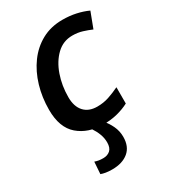

<svg xmlns="http://www.w3.org/2000/svg" viewBox="-190 -645 857 968"><g transform="rotate(-30 238.5 -161.5)"><path d="M247.1 9.8Q159.7 9.8 103 -38.8Q46.4 -87.4 46.4 -190.9Q46.4 -263.2 65.7 -328.1Q85 -393.1 121.6 -443.1Q158.2 -493.2 210.9 -522Q263.7 -550.8 331.1 -550.8Q373 -550.8 409.7 -542.7Q446.3 -534.7 477.1 -520.5L442.9 -430.2Q419.4 -440.4 392.8 -448.7Q366.2 -457 334.5 -457Q281.2 -457 242.7 -420.2Q204.1 -383.3 183.3 -324Q162.6 -264.6 162.6 -197.3Q162.6 -143.1 189.7 -113.3Q216.8 -83.5 266.1 -83.5Q302.2 -83.5 333.7 -94Q365.2 -104.5 397.5 -120.1V-25.4Q366.7 -9.3 329.8 0.2Q293 9.8 247.1 9.8ZM172.9 228.5Q151.4 228.5 135.5 225.8Q119.6 223.1 108.4 218.8L113.3 148.9Q124 152.8 135.5 154.8Q147 156.7 162.1 156.7Q186.5 156.7 202.4 142.6Q218.3 128.4 218.3 97.2Q218.3 71.8 209.2 47.9Q200.2 23.9 184.1 0H256.3Q274.4 20 288.6 49.8Q302.7 79.6 302.7 113.3Q302.7 169.9 267.6 199.2Q232.4 228.5 172.9 228.5Z"/></g></svg>

Font: Open Sans SemiBold
Style: Italic
Weight: 600
Italic angle: -12°
Designer: Monotype Design Team
Foundry: Monotype Imaging Inc.
Version: Version 3.003; ttfautohint (v1.8.4)